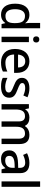

<svg xmlns="http://www.w3.org/2000/svg" viewBox="1466 -2318 810 3783"><g transform="rotate(90 1871.5 -426.0)"><path d="M268 -41C350 -41 400 -77 431 -123H436L454 -51H537V-811H431V-609C431 -582 436 -539 439 -521H433C401 -565 351 -600 270 -600C139 -600 52 -504 52 -319C52 -135 138 -41 268 -41ZM293 -128C205 -128 161 -196 161 -317C161 -439 205 -513 292 -513C402 -513 435 -444 435 -318V-302C434 -185 397 -128 293 -128Z M757 -795C723 -795 696 -778 696 -734C696 -691 723 -673 757 -673C789 -673 817 -691 817 -734C817 -778 789 -795 757 -795ZM809 -590H703V-51H809Z M1187 -600C1042 -600 944 -497 944 -316C944 -135 1052 -41 1209 -41C1285 -41 1335 -52 1389 -77V-165C1332 -140 1282 -127 1213 -127C1113 -127 1056 -187 1053 -298H1415V-356C1415 -506 1328 -600 1187 -600ZM1187 -518C1270 -518 1308 -460 1309 -376H1055C1063 -467 1111 -518 1187 -518Z M1905 -203C1905 -292 1846 -327 1747 -365C1646 -404 1616 -421 1616 -460C1616 -496 1650 -517 1714 -517C1765 -517 1814 -501 1861 -481L1896 -562C1841 -586 1785 -600 1719 -600C1595 -600 1513 -549 1513 -455C1513 -366 1571 -332 1674 -291C1780 -250 1802 -229 1802 -193C1802 -151 1769 -123 1689 -123C1629 -123 1561 -144 1514 -167V-74C1559 -52 1610 -41 1686 -41C1824 -41 1905 -97 1905 -203Z M2635 -600C2567 -600 2501 -572 2466 -513H2458C2431 -572 2375 -600 2294 -600C2230 -600 2169 -574 2136 -518H2130L2115 -590H2031V-51H2137V-323C2137 -445 2169 -513 2270 -513C2339 -513 2372 -471 2372 -388V-51H2477V-341C2477 -452 2515 -513 2611 -513C2680 -513 2712 -471 2712 -388V-51H2818V-402C2818 -541 2756 -600 2635 -600Z M3189 -600C3117 -600 3049 -579 2998 -553L3032 -476C3078 -498 3129 -517 3184 -517C3249 -517 3287 -488 3287 -409V-379L3195 -376C3024 -371 2942 -314 2942 -204C2942 -92 3014 -41 3111 -41C3201 -41 3244 -67 3291 -126H3295L3316 -51H3391V-416C3391 -542 3324 -600 3189 -600ZM3214 -308 3286 -310V-263C3286 -169 3224 -123 3141 -123C3088 -123 3051 -147 3051 -203C3051 -266 3091 -303 3214 -308Z M3660 -51V-811H3554V-51Z"/></g></svg>

Font: Noto Sans Tamil UI Medium
Style: Regular
Weight: 500
Designer: Jelle Bosma - Monotype Design Team
Foundry: Monotype Imaging Inc.
Version: Version 2.004